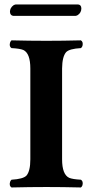

<svg xmlns="http://www.w3.org/2000/svg" viewBox="-20 -825 407 847"><path d="M313 -754.9H39.1Q24.9 -756.3 23.9 -772.9Q23.9 -790.5 39.6 -801.8Q44.9 -804.7 48.8 -805.2H325.2Q338.4 -803.7 338.9 -788.1Q338.9 -769 322.8 -758.3Q317.4 -755.4 313 -754.9ZM113.8 -522.9Q113.8 -589.8 83 -604.5Q67.9 -610.8 30.8 -612.8Q19.5 -619.6 24.4 -637.2Q26.9 -644 30.8 -647Q110.4 -645 185.1 -645Q256.8 -645 336.9 -647Q348.1 -640.1 343.8 -622.6Q341.3 -615.7 336.9 -612.8Q285.6 -609.9 271.5 -594.7Q254.4 -574.7 253.9 -522.9V-122.1Q253.9 -55.2 285.2 -40.5Q300.3 -34.2 336.9 -32.2Q348.1 -25.4 343.8 -7.8Q341.3 -1 336.9 2Q256.8 0 185.1 0Q111.3 0 30.8 2Q19.5 -4.9 24.4 -22.5Q26.9 -29.3 30.8 -32.2Q82 -35.2 96.7 -50.3Q113.8 -70.3 113.8 -122.1Z"/></svg>

Font: Linux Libertine O
Style: Bold
Weight: 700
Designer: Philipp H. Poll
Foundry: Philipp H. Poll
Version: Version 5.0.0